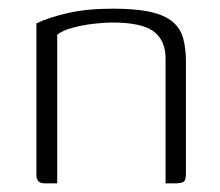

<svg xmlns="http://www.w3.org/2000/svg" viewBox="-20 -423 508 443"><path d="M83 0Q64 0 64 -19V-369Q93 -383 137 -393Q181 -403 240 -403Q294 -403 327 -395.5Q360 -388 378 -373Q396 -358 402.5 -335Q409 -312 409 -280V-23Q409 -15 407.5 -9.5Q406 -4 400.5 -2Q395 0 386 0H362V-288Q362 -330 334.5 -350.5Q307 -371 240 -371Q219 -371 194.5 -368Q170 -365 147.5 -359Q125 -353 112 -343V0Z"/></svg>

Font: Genos Light
Style: Regular
Weight: 300
Designer: Robert E. Leuschke
Foundry: Robert E. Leuschke
Version: Version 1.010